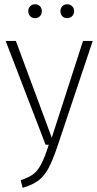

<svg xmlns="http://www.w3.org/2000/svg" viewBox="-20 -878 460 909"><path d="M178.2 -825.2Q178.2 -811 169.2 -801.5Q160.2 -792 146 -792Q131.8 -792 122.8 -801.5Q113.8 -811 113.8 -825.2Q113.8 -838.9 122.8 -848.4Q131.8 -857.9 146 -857.9Q160.2 -857.9 169.2 -848.4Q178.2 -838.9 178.2 -825.2ZM331.1 -825.2Q331.1 -811 321.5 -801.5Q312 -792 297.9 -792Q283.7 -792 274.9 -801.3Q266.1 -810.5 266.1 -825.2Q266.1 -838.9 274.9 -848.4Q283.7 -857.9 297.9 -857.9Q312 -857.9 321.5 -848.4Q331.1 -838.9 331.1 -825.2ZM418.9 -684.1 253.9 -190.9Q229 -117.2 209 -80.6Q189 -43.9 161.9 -23.4Q134.8 -2.9 86.9 11.2L78.1 -24.9Q116.2 -37.6 136.5 -52.5Q156.7 -67.4 174.1 -99.1Q191.4 -130.9 210.9 -192.9H195.8L6.8 -684.1H55.2L225.1 -226.1L373 -684.1Z"/></svg>

Font: Fira Sans Compressed ExtraLight
Style: Regular
Weight: 250
Width: 1
Designer: Carrois Corporate & Edenspiekermann AG
Foundry: Carrois Corporate GbR & Edenspiekermann AG
Version: Version 4.203;PS 004.203;hotconv 1.0.88;makeotf.lib2.5.64775